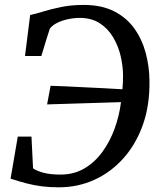

<svg xmlns="http://www.w3.org/2000/svg" viewBox="-20 -772 676 799"><path d="M225 7.5Q187 7.5 155 3.5Q123 -0.5 92 -8.5Q61 -16.5 24 -28.5L54 -203.5H111L117.5 -71.5Q134 -60 162.2 -52.8Q190.5 -45.5 232 -45.5Q287.5 -45.5 331 -71Q374.5 -96.5 406 -139.8Q437.5 -183 457 -236.8Q476.5 -290.5 483.5 -347L176 -337.5L190.5 -415Q214 -414.5 249.8 -412.8Q285.5 -411 326.8 -409Q368 -407 410.2 -405Q452.5 -403 489.5 -400.5Q491 -414 491.5 -429.8Q492 -445.5 492 -460.5Q491.5 -499.5 481.5 -541Q471.5 -582.5 450 -618.2Q428.5 -654 394.2 -675.8Q360 -697.5 312 -697.5Q288 -697.5 263.2 -692.2Q238.5 -687 218.2 -677Q198 -667 187.5 -653Q183 -639.5 178.5 -625.2Q174 -611 169.5 -596.5Q165 -582 160.8 -567.5Q156.5 -553 152 -539H84L105.5 -709.5Q125.5 -713.5 157.8 -723.5Q190 -733.5 233 -742.5Q276 -751.5 328 -751.5Q403 -751.5 455.2 -724.8Q507.5 -698 539.5 -652.8Q571.5 -607.5 586.5 -551.2Q601.5 -495 602 -435.5Q603.5 -334.5 574.8 -253.2Q546 -172 493.8 -113.5Q441.5 -55 372.8 -23.8Q304 7.5 225 7.5Z"/></svg>

Font: Merriweather 20pt
Style: Italic
Weight: 400
Italic angle: -7.8°
Version: Version 2.101